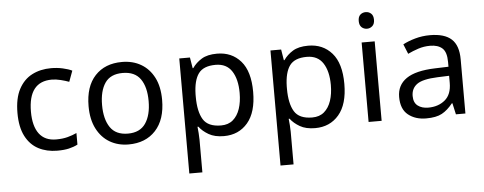

<svg xmlns="http://www.w3.org/2000/svg" viewBox="-58 -893 3251 1290"><g transform="rotate(-5 1567.0 -248.5)"><path d="M300 10Q229 10 173.5 -19Q118 -48 86.5 -109Q55 -170 55 -265Q55 -364 88 -426Q121 -488 177.5 -517Q234 -546 306 -546Q347 -546 385 -537.5Q423 -529 447 -517L420 -444Q396 -453 364 -461Q332 -469 304 -469Q146 -469 146 -266Q146 -169 184.5 -117.5Q223 -66 299 -66Q343 -66 376.5 -75Q410 -84 438 -97V-19Q411 -5 378.5 2.5Q346 10 300 10Z M1031 -269Q1031 -136 963.5 -63Q896 10 781 10Q710 10 654.5 -22.5Q599 -55 567 -117.5Q535 -180 535 -269Q535 -402 602 -474Q669 -546 784 -546Q857 -546 912.5 -513.5Q968 -481 999.5 -419.5Q1031 -358 1031 -269ZM626 -269Q626 -174 663.5 -118.5Q701 -63 783 -63Q864 -63 902 -118.5Q940 -174 940 -269Q940 -364 902 -418Q864 -472 782 -472Q700 -472 663 -418Q626 -364 626 -269Z M1425 -546Q1524 -546 1584.5 -477Q1645 -408 1645 -269Q1645 -132 1584.5 -61Q1524 10 1424 10Q1362 10 1321.5 -13.5Q1281 -37 1258 -68H1252Q1254 -51 1256 -25Q1258 1 1258 20V240H1170V-536H1242L1254 -463H1258Q1282 -498 1321 -522Q1360 -546 1425 -546ZM1409 -472Q1327 -472 1293.5 -426Q1260 -380 1258 -286V-269Q1258 -170 1290.5 -116.5Q1323 -63 1411 -63Q1460 -63 1491.5 -90Q1523 -117 1538.5 -163.5Q1554 -210 1554 -270Q1554 -362 1518.5 -417Q1483 -472 1409 -472Z M2040 -546Q2139 -546 2199.5 -477Q2260 -408 2260 -269Q2260 -132 2199.5 -61Q2139 10 2039 10Q1977 10 1936.5 -13.5Q1896 -37 1873 -68H1867Q1869 -51 1871 -25Q1873 1 1873 20V240H1785V-536H1857L1869 -463H1873Q1897 -498 1936 -522Q1975 -546 2040 -546ZM2024 -472Q1942 -472 1908.5 -426Q1875 -380 1873 -286V-269Q1873 -170 1905.5 -116.5Q1938 -63 2026 -63Q2075 -63 2106.5 -90Q2138 -117 2153.5 -163.5Q2169 -210 2169 -270Q2169 -362 2133.5 -417Q2098 -472 2024 -472Z M2445 -737Q2465 -737 2480.5 -723.5Q2496 -710 2496 -681Q2496 -653 2480.5 -639Q2465 -625 2445 -625Q2423 -625 2408 -639Q2393 -653 2393 -681Q2393 -710 2408 -723.5Q2423 -737 2445 -737ZM2488 -536V0H2400V-536Z M2861 -545Q2959 -545 3006 -502Q3053 -459 3053 -365V0H2989L2972 -76H2968Q2933 -32 2894.5 -11Q2856 10 2788 10Q2715 10 2667 -28.5Q2619 -67 2619 -149Q2619 -229 2682 -272.5Q2745 -316 2876 -320L2967 -323V-355Q2967 -422 2938 -448Q2909 -474 2856 -474Q2814 -474 2776 -461.5Q2738 -449 2705 -433L2678 -499Q2713 -518 2761 -531.5Q2809 -545 2861 -545ZM2887 -259Q2787 -255 2748.5 -227Q2710 -199 2710 -148Q2710 -103 2737.5 -82Q2765 -61 2808 -61Q2876 -61 2921 -98.5Q2966 -136 2966 -214V-262Z"/></g></svg>

Font: Noto Sans Cypro Minoan
Style: Regular
Weight: 400
Designer: David Williams
Foundry: David Williams
Version: Version 1.503; ttfautohint (v1.8.4.7-5d5b)